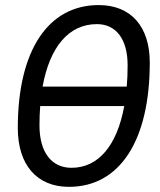

<svg xmlns="http://www.w3.org/2000/svg" viewBox="-20 -723 626 753"><path d="M250.5 9.8C449.7 9.8 567.4 -171.4 567.4 -477.5C567.4 -619.6 493.2 -703.1 367.2 -703.1C168 -703.1 49.8 -523.9 49.8 -221.2C49.8 -76.2 124.5 9.8 250.5 9.8ZM147 -383.3C175.3 -539.6 250 -628.4 359.9 -628.4C436 -628.4 480.5 -568.4 480.5 -467.3C480.5 -438 479.5 -409.7 477.1 -383.3ZM260.3 -64.9C181.6 -64.9 134.8 -126.5 134.8 -231.4C134.8 -257.8 135.7 -283.2 137.7 -307.1H467.3C439 -152.3 366.2 -64.9 260.3 -64.9Z"/></svg>

Font: Cascadia Mono SemiLight
Style: Italic
Weight: 350
Italic angle: -10°
Monospace: yes
Designer: Aaron Bell
Foundry: Saja Typeworks
Version: Version 2404.023